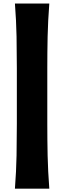

<svg xmlns="http://www.w3.org/2000/svg" viewBox="-20 -913 373 1118"><path d="M66.9 185.5Q74.7 84 76.4 -7.6Q78.1 -99.1 78.1 -191.9V-515.6Q78.1 -608.9 76.4 -700Q74.7 -791 66.9 -892.6H267.1Q259.3 -791 257.3 -700Q255.4 -608.9 255.4 -515.6V-191.9Q255.4 -99.1 257.3 -7.6Q259.3 84 267.1 185.5Z"/></svg>

Font: Pinar DS4-ExtraBold
Style: Regular
Weight: 800
Designer: Amin Abedi
Version: Version 2.000